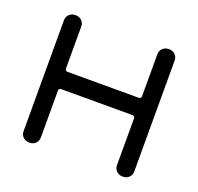

<svg xmlns="http://www.w3.org/2000/svg" viewBox="-92 -578 700 678"><g transform="rotate(20 258.0 -239.5)"><path d="M434 0Q419 0 410 -9Q401 -18 401 -31V-207Q401 -211 398.5 -213.5Q396 -216 392 -216H124Q120 -216 117.5 -213.5Q115 -211 115 -207V-31Q115 -18 106 -9Q97 0 83 0Q68 0 59 -9Q50 -18 50 -31V-448Q50 -461 59 -470Q68 -479 83 -479Q97 -479 106 -470Q115 -461 115 -448V-290Q115 -286 117.5 -283.5Q120 -281 124 -281H392Q396 -281 398.5 -283.5Q401 -286 401 -290V-448Q401 -461 410 -470Q419 -479 434 -479Q448 -479 457 -470Q466 -461 466 -448V-31Q466 -18 457 -9Q448 0 434 0Z"/></g></svg>

Font: Gardens CM
Style: Regular
Weight: 400
Designer: Created by: Aleksander Shevchuk, 2010. Modifed by: Daren Olsen, 2020.
Foundry: High-Logic / FontCreator v.13.0.0 build 2663 (64-bit)
Version: Version 3.003 Ukrainian, initial release